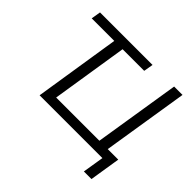

<svg xmlns="http://www.w3.org/2000/svg" viewBox="-194 -942 1336 1336"><g transform="rotate(45 474.0 -274.0)"><path d="M785.6 157 811 0H193L292.8 -635H70.8L82.5 -705H599.4L587.3 -635H374.7L285.5 -70.5H710.7L812 -705H894.4L793.1 -70.5H896.6L860.4 157Z"/></g></svg>

Font: Mulish ExtraLight
Style: Italic
Weight: 200
Italic angle: -9°
Designer: Vernon Adams
Foundry: Vernon Adams
Version: Version 3.603